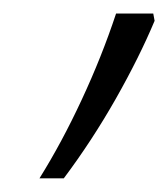

<svg xmlns="http://www.w3.org/2000/svg" viewBox="-20 -650 249 285"><path d="M207.5 -629.9 209.5 -619.1Q187 -565.4 151.9 -503.4Q116.7 -441.4 74.7 -385.3H38.6Q71.8 -438.5 101.3 -502Q130.9 -565.4 152.3 -629.9Z"/></svg>

Font: Open Sans Hebrew Light
Style: Italic
Weight: 300
Italic angle: -12°
Foundry: Ascender Corporation, Yanek Iontef
Version: Version 2.001;PS 002.001;hotconv 1.0.70;makeotf.lib2.5.58329